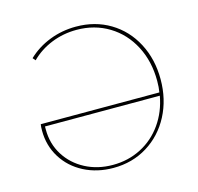

<svg xmlns="http://www.w3.org/2000/svg" viewBox="-99 -768 905 877"><g transform="rotate(-15 353.5 -329.0)"><path d="M645 -331Q645 -236 605 -159.5Q565 -83 494 -39Q423 5 333 5Q256 5 194 -27Q132 -59 96.5 -116Q61 -173 61 -244Q61 -263 63 -274H624Q628 -297 628 -328Q628 -420 590 -493Q552 -566 484.5 -607Q417 -648 332 -648Q269 -648 213 -625.5Q157 -603 116 -562L105 -575Q149 -617 208 -640Q267 -663 333 -663Q423 -663 494 -620.5Q565 -578 605 -502Q645 -426 645 -331ZM622 -259H79V-244Q79 -177 112.5 -123.5Q146 -70 204 -39.5Q262 -9 334 -9Q407 -9 468 -40.5Q529 -72 569 -129Q609 -186 622 -259Z"/></g></svg>

Font: Ysabeau Infant Thin
Style: Regular
Weight: 200
Designer: Christian Thalmann (Catharsis Fonts)
Version: Version 0.003